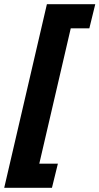

<svg xmlns="http://www.w3.org/2000/svg" viewBox="-35 -767 471 909"><path d="M187 -747H416L388 -633H300L151 8H239L211 122H-15Z"/></svg>

Font: Cairo
Style: Bold Italic
Weight: 700
Italic angle: -13°
Designer: Mohamed Gaber, Accademia di Belle Arti di Urbino and others
Foundry: Kief Type Foundry, Accademia di Belle Arti di Urbino and others
Version: Version 3.011